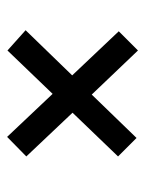

<svg xmlns="http://www.w3.org/2000/svg" viewBox="46 -598 408 540"><g transform="rotate(-90 250.0 -328.0)"><path d="M378 -144 254 -274 132 -148 80 -200 203 -328 80 -458 135 -512 256 -384 378 -511 435 -460 308 -329 432 -198Z"/></g></svg>

Font: Inconsolata Medium
Style: Regular
Weight: 500
Monospace: yes
Designer: Raph Levien, Cyreal, Brenton Simpson
Foundry: Raph Levien, Cyreal, Google
Version: Version 3.001; ttfautohint (v1.8.2.53-6de2)